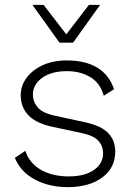

<svg xmlns="http://www.w3.org/2000/svg" viewBox="-20 -758 545 788"><path d="M258 10Q182 10 123.5 -21Q65 -52 41 -110L84 -139Q101 -88 148 -61Q195 -34 262 -34Q327 -34 365 -60Q403 -86 403 -129Q403 -158 384.5 -179.5Q366 -201 315 -212L198 -237Q127 -252 96 -285.5Q65 -319 65 -367Q65 -406 89 -438.5Q113 -471 155.5 -490.5Q198 -510 255 -510Q330 -510 379 -480.5Q428 -451 448 -392L406 -365Q391 -418 350 -442Q309 -466 255 -466Q191 -466 153 -438.5Q115 -411 115 -370Q115 -341 134.5 -317.5Q154 -294 206 -283L326 -257Q396 -242 424.5 -211.5Q453 -181 453 -136Q453 -69 399.5 -29.5Q346 10 258 10ZM391 -738 280 -583H224L113 -738H159L252 -617L345 -738Z"/></svg>

Font: Work Sans Light
Style: Regular
Weight: 300
Designer: Wei Huang
Foundry: Wei Huang
Version: Version 2.012; ttfautohint (v1.8.3)